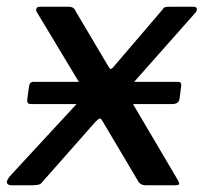

<svg xmlns="http://www.w3.org/2000/svg" viewBox="-34 -550 613 570"><path d="M504 -295 499 -257Q497 -241 477 -241H60Q51 -241 48.5 -244.5Q46 -248 47 -256L52 -293Q54 -307 65 -307H495Q505 -307 504 -295ZM490 -22Q499 -8 498 -4Q497 0 485 0H398Q389 0 383 -4.5Q377 -9 375 -14L270 -191Q265 -200 261 -198Q257 -196 249 -188L91 -9Q87 -3 79 -1.5Q71 0 62 0H0Q-12 0 -13.5 -8Q-15 -16 0 -32L208 -257Q215 -264 216.5 -269.5Q218 -275 215 -282L76 -513Q72 -519 74 -524.5Q76 -530 85 -530H169Q179 -530 184 -526Q189 -522 191 -516L290 -349Q293 -344 297 -346Q301 -348 306 -355L448 -521Q452 -528 457 -529Q462 -530 472 -530H539Q550 -530 550.5 -523.5Q551 -517 545 -511L351 -292Q344 -285 342.5 -279.5Q341 -274 345 -268L490 -22Z"/></svg>

Font: Libre Franklin Medium
Style: Italic
Weight: 500
Italic angle: -8°
Designer: Pablo Impallari, Rodrigo Fuenzalida, Nhung Nguyen
Foundry: Impallari Type
Version: Version 3.000